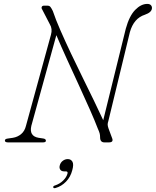

<svg xmlns="http://www.w3.org/2000/svg" viewBox="-20 -729 798 983"><path d="M140.5 -85Q128 -32 177.5 -23.5L201 -20Q215 -18 215 -8.5Q215 0 200 0H21Q5 0 5 -9.5Q5 -18.5 22 -20L46 -23.5Q70.5 -27.5 88.5 -42.8Q106.5 -58 113 -85L241 -551.5Q249.5 -581.5 235 -605L196.5 -679.5Q191 -687.5 193.8 -693.8Q196.5 -700 205.5 -700H223Q233 -700 238.2 -693.5Q243.5 -687 250.5 -672.5Q264.5 -630.5 289 -574.5Q313.5 -518.5 343.2 -455.8Q373 -393 403.8 -330.5Q434.5 -268 461.8 -212Q489 -156 508.5 -113.5L624 -582Q642 -647.5 672 -678.2Q702 -709 734 -709Q746 -709 752 -703Q758 -697 758 -688.5Q758 -666 721.5 -653.5Q665 -635.5 645 -564.5L534.5 -108.5Q531.5 -100 531.2 -92.2Q531 -84.5 535.5 -71.5L553.5 -23Q563.5 0 537.5 0H514.5Q492.5 0 492.5 -26Q492.5 -37.5 490.2 -46Q488 -54.5 481 -70Q466 -109.5 440.5 -167.2Q415 -225 384.5 -291.2Q354 -357.5 323.5 -424.2Q293 -491 268.5 -549ZM309 148.5Q294.5 148.5 288.5 139.5Q282.5 130.5 286 118Q289.5 103.5 301.2 94.5Q313 85.5 327 85.5Q343 85.5 350.8 98.8Q358.5 112 350 142.5Q341 177.5 317.8 201.2Q294.5 225 264.5 233.5Q254 236.5 252.5 230Q251.5 223 261.5 220.5Q286 212.5 303.2 195.5Q320.5 178.5 325.5 160Q328.5 148.5 317.5 148.5Z"/></svg>

Font: Fraunces 9pt Thin
Style: Italic
Weight: 100
Italic angle: -16°
Version: Version 1.000;[b76b70a41]